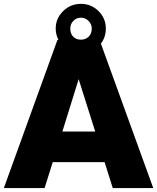

<svg xmlns="http://www.w3.org/2000/svg" viewBox="-42 -952 796 972"><path d="M528.8 0 487.5 -131.2H225L183.8 0H-22.5L248.8 -750H253.8Q240 -777.5 240 -807.5Q240 -858.8 277.5 -895.6Q315 -932.5 367.5 -932.5Q420 -932.5 456.9 -895.6Q493.8 -858.8 493.8 -807.5Q493.8 -763.8 468.8 -731.2L733.8 0ZM313.8 -807.5Q313.8 -781.2 328.8 -766.2Q343.8 -751.2 367.5 -751.2Q391.2 -751.2 406.9 -766.2Q422.5 -781.2 422.5 -807.5Q422.5 -830 406.2 -846.2Q390 -862.5 367.5 -862.5Q345 -862.5 329.4 -846.2Q313.8 -830 313.8 -807.5ZM273.8 -286.2H440L356.2 -551.2Z"/></svg>

Font: Now Alt Black
Style: Regular
Weight: 900
Designer: Alfredo Marco Pradil
Foundry: Alfredo Marco Pradil
Version: Version 1.002;PS 001.002;hotconv 1.0.88;makeotf.lib2.5.64775